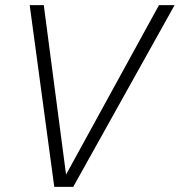

<svg xmlns="http://www.w3.org/2000/svg" viewBox="-20 -730 702 750"><path d="M601 -710H662L266 0H192L96 -710H151L238 -48Z"/></svg>

Font: Livvic Light
Style: Italic
Weight: 300
Italic angle: -10°
Designer: Jacques Le Bailly, Baron von Fonthausen
Version: Version 1.001; ttfautohint (v1.8.2)